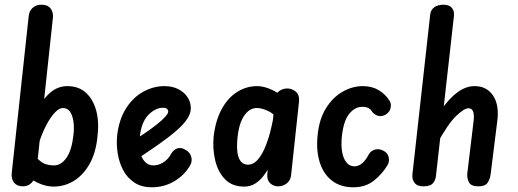

<svg xmlns="http://www.w3.org/2000/svg" viewBox="-20 -792 2200 816"><path d="M78 0Q53 0 40 -15.5Q27 -31 30 -58L102 -724Q104 -745 118.5 -758.5Q133 -772 156 -772Q183 -772 195 -756Q207 -740 205 -718L134 -57Q130 -32 115 -16Q100 0 78 0ZM208 1Q175 1 140.5 -15Q106 -31 85 -60L99 -172Q124 -133 142 -115.5Q160 -98 176.5 -93.5Q193 -89 209 -89Q240 -89 262.5 -121.5Q285 -154 292 -217Q296 -250 292 -276.5Q288 -303 277 -318Q266 -333 247 -333Q233 -333 216.5 -317Q200 -301 183.5 -272.5Q167 -244 153 -206Q139 -168 130 -122L136 -318Q159 -368 192 -397Q225 -426 266 -426Q314 -426 345 -398Q376 -370 389 -321.5Q402 -273 394 -209Q387 -141 360 -94Q333 -47 293.5 -23Q254 1 208 1Z M624 4Q582 4 552 -15.5Q522 -35 504.5 -67Q487 -99 480.5 -138.5Q474 -178 478 -217Q486 -285 516 -332Q546 -379 589.5 -402.5Q633 -426 678 -426Q713 -426 738 -413Q763 -400 777 -379Q791 -358 791 -332Q791 -310 775.5 -286.5Q760 -263 729 -236Q698 -209 650 -175.5Q602 -142 537 -99L530 -185Q565 -205 595 -225.5Q625 -246 647.5 -264Q670 -282 682.5 -296Q695 -310 695 -318Q695 -324 690 -329Q685 -334 672 -334Q640 -334 610 -303Q580 -272 574 -208Q570 -176 575 -149Q580 -122 595 -105.5Q610 -89 633 -89Q654 -89 675 -102.5Q696 -116 707 -138Q717 -155 733 -161Q749 -167 769 -155Q787 -145 792.5 -126.5Q798 -108 789 -91Q765 -48 721.5 -22Q678 4 624 4Z M1018 1Q966 1 936 -30.5Q906 -62 894.5 -111Q883 -160 888 -212Q896 -280 922 -328Q948 -376 987.5 -401Q1027 -426 1073 -426Q1103 -426 1138.5 -409Q1174 -392 1196 -363L1184 -257Q1152 -304 1123 -318.5Q1094 -333 1072 -333Q1040 -333 1017.5 -300Q995 -267 989 -203Q986 -171 989 -145.5Q992 -120 1003.5 -106Q1015 -92 1034 -92Q1052 -92 1067.5 -105.5Q1083 -119 1097 -145.5Q1111 -172 1123 -212Q1135 -252 1144 -305L1149 -125Q1139 -107 1127 -85.5Q1115 -64 1099.5 -44Q1084 -24 1064 -11.5Q1044 1 1018 1ZM1162 0Q1142 0 1128 -13.5Q1114 -27 1116 -51L1149 -371Q1151 -394 1166.5 -405Q1182 -416 1201 -416Q1221 -416 1237 -402.5Q1253 -389 1251 -362L1217 -46Q1214 -24 1198 -12Q1182 0 1162 0Z M1482 4Q1427 4 1390.5 -24.5Q1354 -53 1338.5 -103.5Q1323 -154 1330 -219Q1337 -287 1366 -333Q1395 -379 1436.5 -402.5Q1478 -426 1522 -426Q1561 -426 1590 -408.5Q1619 -391 1636 -363Q1644 -351 1640 -333Q1636 -315 1619 -305Q1602 -295 1586 -300Q1570 -305 1561 -318Q1556 -327 1546 -332.5Q1536 -338 1520 -338Q1488 -338 1464 -308Q1440 -278 1433 -213Q1429 -175 1434 -146.5Q1439 -118 1452.5 -101.5Q1466 -85 1487 -85Q1503 -85 1518.5 -97.5Q1534 -110 1548 -137Q1557 -152 1574.5 -156.5Q1592 -161 1610 -151Q1627 -143 1631.5 -125Q1636 -107 1628 -92Q1606 -54 1570 -25Q1534 4 1482 4Z M1779 0Q1753 0 1741.5 -15.5Q1730 -31 1733 -53L1808 -727Q1810 -750 1825.5 -761Q1841 -772 1865 -772Q1889 -772 1900.5 -758.5Q1912 -745 1909 -722L1833 -46Q1832 -29 1821 -14.5Q1810 0 1779 0ZM2013 0Q1983 0 1973.5 -16.5Q1964 -33 1966 -55L1993 -279Q1996 -305 1990.5 -318.5Q1985 -332 1971 -332Q1953 -332 1918.5 -299Q1884 -266 1837 -180L1851 -319Q1886 -371 1922.5 -398.5Q1959 -426 1997 -426Q2049 -426 2076 -385Q2103 -344 2093 -274L2065 -50Q2063 -33 2053 -16.5Q2043 0 2013 0Z"/></svg>

Font: Edu SA Beginner SemiBold
Style: Regular
Weight: 600
Version: Version 1.003